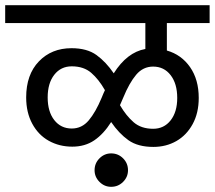

<svg xmlns="http://www.w3.org/2000/svg" viewBox="-40 -667 829 741"><path d="M0 0ZM604 -578V-472Q660 -456 693.5 -408Q727 -360 727 -289Q727 -231 703.5 -188Q680 -145 640.5 -122.5Q601 -100 552 -100Q492 -100 455.5 -126Q419 -152 389 -196Q360 -150 324 -125.5Q288 -101 239 -101Q189 -101 148.5 -123.5Q108 -146 84.5 -189.5Q61 -233 61 -291Q61 -379 110 -430Q159 -481 236 -481Q296 -481 332.5 -454.5Q369 -428 399 -384Q450 -465 521 -478V-578H-20V-647H769V-578ZM365 -319Q341 -361 312 -386Q283 -411 237 -411Q195 -411 169.5 -378.5Q144 -346 144 -291Q144 -236 169.5 -203.5Q195 -171 237 -171Q276 -171 302.5 -202.5Q329 -234 352 -289Q360 -309 365 -319ZM551 -410Q512 -410 485.5 -378.5Q459 -347 436 -291L423 -261Q447 -220 476 -195Q505 -170 551 -170Q593 -170 618.5 -202.5Q644 -235 644 -289Q644 -344 618.5 -377Q593 -410 551 -410ZM389 -75Q416 -75 435 -56Q454 -37 454 -10Q454 16 435 35Q416 54 389 54Q363 54 344 35Q325 16 325 -10Q325 -37 344 -56Q363 -75 389 -75Z"/></svg>

Font: Martel Sans
Style: Regular
Weight: 400
Designer: Dan Reynolds and Mathieu Réguer
Foundry: Dan Reynolds and Mathieu Réguer
Version: Version 1.002; ttfautohint (v1.1) -l 5 -r 5 -G 72 -x 0 -D la